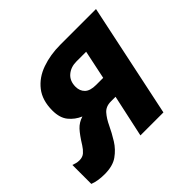

<svg xmlns="http://www.w3.org/2000/svg" viewBox="-148 -702 868 868"><g transform="rotate(-45 286.0 -268.0)"><path d="M64 10Q20 10 -10 -2V-123Q-2 -120 7.5 -117.5Q17 -115 28 -115Q48 -115 61 -126.5Q74 -138 84 -154Q110 -196 129 -216.5Q148 -237 177 -246Q144 -260 122 -287Q100 -314 100 -361Q100 -426 132 -467Q164 -508 218 -527Q272 -546 336 -546H564L449 0H302L346 -203H316Q284 -203 266 -182.5Q248 -162 233.5 -131Q219 -100 198 -66Q178 -34 147 -12Q116 10 64 10ZM322 -303H367L396 -441H334Q298 -441 274 -420.5Q250 -400 250 -363Q250 -336 267 -319.5Q284 -303 322 -303Z"/></g></svg>

Font: BC Sans
Style: Bold Italic
Weight: 700
Italic angle: -12°
Designer: Monotype Design Team
Province of B.C.
Foundry: Monotype Imaging Inc.
Version: Version 2.000;GOOG;noto-source:20170915:90ef993387c0